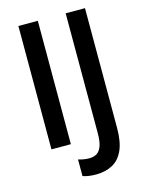

<svg xmlns="http://www.w3.org/2000/svg" viewBox="-133 -794 813 1073"><g transform="rotate(-15 273.0 -257.0)"><path d="M81.5 0V-713.9H193.8V0ZM286.1 200.2Q263.7 200.2 244.4 197.3Q225.1 194.3 210.4 189V92.8Q224.1 97.2 240 100.1Q255.9 103 273.9 103Q299.3 103 317.4 91.8Q335.4 80.6 345.2 53.7Q355 26.9 355 -20.5V-713.9H466.8V-21.5Q466.8 58.6 445.1 107.2Q423.3 155.8 382.8 178Q342.3 200.2 286.1 200.2Z"/></g></svg>

Font: Open Sans SemiCondensed SemiBold
Style: Regular
Weight: 600
Width: 4
Designer: Monotype Design Team
Foundry: Monotype Imaging Inc.
Version: Version 3.000